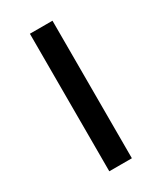

<svg xmlns="http://www.w3.org/2000/svg" viewBox="-144 -592 546 648"><g transform="rotate(-30 129.0 -268.0)"><path d="M173 0V-536H85V0Z"/></g></svg>

Font: Noto Sans Syriac Western
Style: Regular
Weight: 400
Designer: Patrick Giasson and the Monotype Design Team
Foundry: Monotype Imaging Inc.
Version: Version 3.000